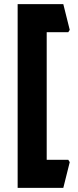

<svg xmlns="http://www.w3.org/2000/svg" viewBox="-20 -770 378 925"><path d="M309 0 316 11 285 135H65V-750H285L316 -626L309 -615H205V0Z"/></svg>

Font: Farro
Style: Bold
Weight: 700
Designer: Aceler Chua
Foundry: Grayscale Limited
Version: Version 1.101